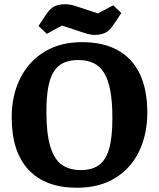

<svg xmlns="http://www.w3.org/2000/svg" viewBox="-20 -864 747 902"><path d="M341 18Q194 18 114.5 -66Q35 -150 35 -313Q35 -416 75 -496Q115 -576 189 -621Q263 -666 366 -666Q464 -666 532.5 -628.5Q601 -591 636.5 -517.5Q672 -444 672 -335Q672 -232 633 -152Q594 -72 520 -27Q446 18 341 18ZM360 -65Q411 -65 443.5 -87.5Q476 -110 492 -163Q508 -216 508 -309Q508 -384 498.5 -436.5Q489 -489 469.5 -521Q450 -553 419.5 -567.5Q389 -582 348 -582Q310 -582 281.5 -570Q253 -558 234.5 -530.5Q216 -503 207 -456Q198 -409 198 -340Q198 -239 215.5 -178.5Q233 -118 268.5 -91.5Q304 -65 360 -65ZM428 -700Q413 -700 401 -702.5Q389 -705 371 -711L271 -744L200 -705L161 -742L196 -795Q218 -828 239.5 -836Q261 -844 283 -844Q298 -844 310 -842Q322 -840 340 -834L440 -801L512 -839L550 -803L515 -750Q493 -717 471.5 -708.5Q450 -700 428 -700Z"/></svg>

Font: Faustina VF Beta
Style: Regular
Weight: 400
Designer: Alfonso Garcia
Foundry: Omnibus-Type
Version: Version 1.006